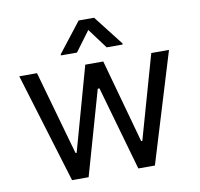

<svg xmlns="http://www.w3.org/2000/svg" viewBox="-83 -852 979 940"><g transform="rotate(-10 406.0 -382.0)"><path d="M200.3 0 34.1 -545.5H122.2L240.1 -127.8H245.7L362.2 -545.5H451.7L566.8 -129.3H572.4L690.3 -545.5H778.4L612.2 0H529.8L410.5 -419H402L282.7 0ZM480.1 -610.8 406.2 -710.2 332.4 -610.8H252.8V-616.5L367.9 -764.2H444.6L559.7 -616.5V-610.8Z"/></g></svg>

Font: InterMG
Style: Regular
Weight: 400
Designer: Rasmus Andersson
Foundry: rsms
Version: Version 3.019;December 26, 2023;FontCreator 15.0.0.2955 64-b